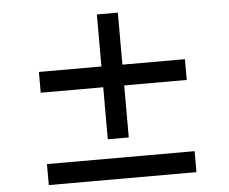

<svg xmlns="http://www.w3.org/2000/svg" viewBox="-55 -876 1110 930"><g transform="rotate(-5 500.0 -410.5)"><path d="M855 -559H551V-812H449V-559H145V-458H449V-205H551V-458H855ZM145 -111V-9H863V-111Z"/></g></svg>

Font: Noto Sans Mono CJK JP Bold
Style: Regular
Weight: 700
Designer: Ryoko NISHIZUKA (kana & ideographs); Paul D. Hunt (Latin, Greek & Cyrillic); Wenlong ZHANG (bopomofo); Sandoll Communica
Foundry: Adobe Systems Incorporated
Version: Version 1.004;PS 1.004;hotconv 1.0.82;makeotf.lib2.5.63406